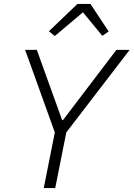

<svg xmlns="http://www.w3.org/2000/svg" viewBox="-20 -950 675 970"><path d="M259 0H201L257 -281L107 -698H166L294 -343H298L568 -698H635L315 -281ZM371 -930H437L529 -791L497 -769L399 -888L257 -768L227 -792Z"/></svg>

Font: IBM Plex Sans Light
Style: Italic
Weight: 300
Italic angle: -11.31°
Designer: Mike Abbink, Paul van der Laan, Pieter van Rosmalen
Foundry: Bold Monday
Version: Version 3.201